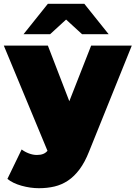

<svg xmlns="http://www.w3.org/2000/svg" viewBox="-35 -787 714 1011"><path d="M330 -254 445 -547H659L434 11Q412 67 384 104.5Q356 142 323 164Q290 186 252 195Q214 204 170 204Q125 204 78.5 191Q32 178 4 155L79 0Q96 13 117.5 21Q139 29 159 29Q179 29 192.5 23.5Q206 18 215 7L-15 -547H217ZM229 -607H89L217 -767H409L537 -607H397L313 -684Z"/></svg>

Font: Montserrat-Alt1 Black
Style: Regular
Weight: 900
Designer: Differentunic
Foundry: Differentunic
Version: Version 7.222